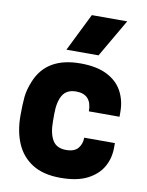

<svg xmlns="http://www.w3.org/2000/svg" viewBox="-88 -843 703 919"><g transform="rotate(10 263.5 -383.5)"><path d="M270 13Q186 13 133 -20.5Q80 -54 55 -112.5Q30 -171 30 -247Q30 -301 33.5 -337.5Q37 -374 54 -415Q105 -543 270 -543Q349 -543 399.5 -517.5Q450 -492 474 -447.5Q498 -403 498 -347V-324H349Q349 -407 273 -407Q227 -407 207.5 -374.5Q188 -342 188 -283V-247Q188 -188 207.5 -155.5Q227 -123 273 -123Q314 -123 331.5 -144.5Q349 -166 349 -196H498V-174Q498 -122 474 -80Q450 -38 400 -12.5Q350 13 270 13ZM348 -596H192L283 -780H455Z"/></g></svg>

Font: Tanohe Sans
Style: Bold
Weight: 700
Designer: Village Type and Design LLC & Cristiano Sobral
Foundry: Cooper Hewitt Smithsonian Design Museum
Version: Version 1.00;September 29, 2021;FontCreator 13.0.0.2655 64-b